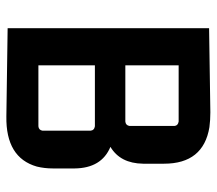

<svg xmlns="http://www.w3.org/2000/svg" viewBox="-58 -606 668 591"><g transform="rotate(90 275.5 -310.0)"><path d="M498 -139.6V-206.1Q497.1 -289.1 431.6 -316.4Q482.4 -346.7 483.4 -417V-481.4Q483.4 -602.5 371.1 -621.1Q349.6 -624 325.2 -624L66.4 -620.1V0L337.9 3.9Q464.8 5.9 492.2 -89.8Q498 -113.3 498 -139.6ZM368.2 -268.6Q380.9 -266.6 381.8 -254.9V-107.4Q379.9 -95.7 368.2 -94.7H180.7V-268.6ZM353.5 -526.4Q366.2 -524.4 367.2 -513.7V-375Q365.2 -363.3 353.5 -362.3H180.7V-526.4Z"/></g></svg>

Font: Gemunu Libre
Style: Bold
Weight: 700
Designer: Pushpananda Ekanayake, Sol Matas, Kosala Senevirathne
Foundry: Mooniak
Version: Version 1.001